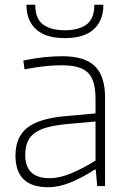

<svg xmlns="http://www.w3.org/2000/svg" viewBox="-20 -781 540 806"><path d="M182 5Q45 5 45 -128Q45 -205 93.5 -244Q142 -283 250 -293L381 -305V-365Q381 -404 373.5 -431.5Q366 -459 349.5 -475.5Q333 -492 305.5 -499.5Q278 -507 239 -507Q204 -507 167.5 -503Q131 -499 83 -490L78 -527Q128 -537 166.5 -541Q205 -545 242 -545Q335 -545 378 -503.5Q421 -462 421 -372V0H388L382 -69H378Q323 -34 274.5 -14.5Q226 5 182 5ZM188 -33Q231 -33 280.5 -54Q330 -75 381 -107V-271L258 -260Q210 -255 177 -246Q144 -237 124 -221.5Q104 -206 95 -183.5Q86 -161 86 -130Q86 -33 188 -33ZM252 -621Q172 -621 131.5 -658Q91 -695 91 -761H128Q128 -702 161 -678Q194 -654 252 -654Q310 -654 343 -678Q376 -702 376 -761H414Q414 -695 373.5 -658Q333 -621 252 -621Z"/></svg>

Font: Encode Sans Normal
Style: Thin
Weight: 100
Designer: Pablo Impallari, Andres Torresi
Foundry: Pablo Impallari, Andres Torresi
Version: Version 1.000; ttfautohint (v1.00) -l 8 -r 50 -G 200 -x 14 -